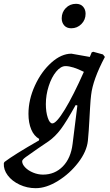

<svg xmlns="http://www.w3.org/2000/svg" viewBox="-99 -744 574 1005"><path d="M-79 111 -76 104Q-26 66 105 -9L106 -17Q79 -32 64.5 -66.5Q50 -101 50 -148Q50 -222 83.5 -295.5Q117 -369 169.5 -416Q222 -463 275 -463L371 -446L381 -470L389 -473L440 -459L450 -446Q387 -327 378 -247Q375 -225 372.5 -181.5Q370 -138 369 -119Q368 -99 365.5 -61Q363 -23 361 -7Q355 49 310.5 107Q266 165 204.5 203Q143 241 88 241Q43 241 3.5 222.5Q-36 204 -58.5 174Q-81 144 -79 111ZM340 -368Q280 -398 244 -398Q219 -398 195 -369Q171 -340 156 -293.5Q141 -247 141 -199Q141 -158 151 -128Q161 -98 175 -98Q196 -98 240.5 -171Q285 -244 340 -368ZM281 9 306 -192 297 -194Q248 -106 219 -67.5Q190 -29 156 -5L100 33Q55 64 36 78Q17 92 17 100Q17 116 33 132.5Q49 149 74.5 159.5Q100 170 126 170Q188 170 230 127Q272 84 281 9ZM224 -648Q224 -680 245.5 -702Q267 -724 299 -724Q323 -724 336 -709Q349 -694 349 -672Q349 -640 327 -618Q305 -596 274 -596Q250 -596 237 -611Q224 -626 224 -648Z"/></svg>

Font: Alegreya Medium
Style: Italic
Weight: 500
Italic angle: -7°
Designer: Juan Pablo del Peral
Foundry: Huerta Tipografica
Version: Version 2.008; ttfautohint (v1.8)